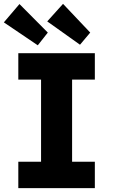

<svg xmlns="http://www.w3.org/2000/svg" viewBox="-22 -976 586 996"><path d="M73 0V-137H191V-563H73V-700H470V-563H352V-137H470V0ZM393 -744 223 -865 305 -956 446 -807ZM174 -741 -2 -860 79 -955 226 -807Z"/></svg>

Font: Readex Pro bold
Style: Bold
Weight: 700
Designer: Bonnie Shaver-Troup, Thomas Jockin
Foundry: Lexend
Version: Version 1.200; ttfautohint (v1.8.3)